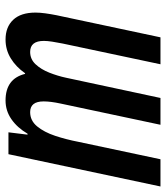

<svg xmlns="http://www.w3.org/2000/svg" viewBox="23 -616 590 682"><g transform="rotate(-90 318.0 -275.0)"><path d="M-3.4 0 111.3 -540H189L180.7 -472.2H184.1Q205.6 -508.8 235.6 -529.5Q265.6 -550.3 302.2 -550.3Q379.4 -550.3 396.5 -481H398.9Q421.4 -513.2 451.7 -531.7Q481.9 -550.3 518.6 -550.3Q563 -550.3 588.6 -523.2Q614.3 -496.1 614.3 -443.8Q614.3 -428.2 611.6 -408.7Q608.9 -389.2 605 -369.6L526.4 0H430.7L504.4 -347.7Q508.3 -366.7 511 -384.5Q513.7 -402.3 513.7 -414.1Q513.7 -462.9 474.6 -462.9Q448.7 -462.9 430.7 -443.6Q412.6 -424.3 400.9 -394.8Q389.2 -365.2 382.8 -335L311 0H215.8L291 -354Q298.8 -390.1 298.8 -415Q298.8 -462.9 260.7 -462.9Q230.5 -462.9 210 -438Q189.5 -413.1 176.5 -374Q163.6 -335 155.3 -292L93.3 0Z"/></g></svg>

Font: Open Sans Condensed SemiBold
Style: Italic
Weight: 600
Width: 3
Italic angle: -12°
Designer: Monotype Design Team
Foundry: Monotype Imaging Inc.
Version: Version 3.000; ttfautohint (v1.8.4)